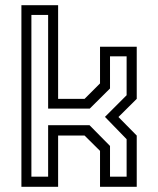

<svg xmlns="http://www.w3.org/2000/svg" viewBox="-20 -720 610 740"><path d="M62.5 0V-700H204V-339H306L365.5 -398.5V-540H507V-339L436.5 -269L507 -197.5V0H365.5V-138.5L306 -197.5H204V0ZM101 -39H165.5V-237.5H325L404 -157.5V-39H468V-183.5L384.5 -269.5L468 -353V-503H404V-379L326 -301.5H165.5V-662.5H101Z"/></svg>

Font: Tourney
Style: Regular
Weight: 400
Designer: Tyler Finck
Foundry: Etcetera Type Co
Version: Version 1.015